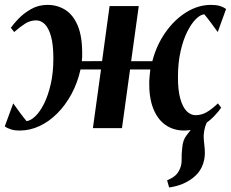

<svg xmlns="http://www.w3.org/2000/svg" viewBox="-29 -538 969 806"><path d="M681 249 672.5 219Q694 210 706.8 198.8Q719.5 187.5 726 171Q734 154 733.5 130.2Q733 106.5 736 83Q738 50 754.8 29.2Q771.5 8.5 784 -8.5L854 -46.5Q838.5 -27.5 832.2 -5.5Q826 16.5 826 37.5Q826.5 52 828.8 70Q831 88 831 105.5Q830.5 136.5 818.2 163Q806 189.5 780 209.5Q760.5 224.5 736.2 234.5Q712 244.5 681 249ZM53.5 10Q32.5 10 17.2 5.2Q2 0.5 -9 -7.5L26.5 -104Q31.5 -97.5 38.8 -87.2Q46 -77 54 -66Q62 -55 69.8 -45.2Q77.5 -35.5 82.5 -29.5Q100 -31.5 119.5 -50.2Q139 -69 156 -103Q173 -137 184 -184.8Q195 -232.5 195 -292.5Q195 -351 185 -386Q175 -421 158.8 -436.8Q142.5 -452.5 123 -452.5Q98 -452.5 76.8 -439Q55.5 -425.5 30.5 -403.5L16.5 -421.5Q26.5 -436 48 -458.8Q69.5 -481.5 100.8 -499.5Q132 -517.5 170.5 -517.5Q211.5 -517.5 244.8 -496.8Q278 -476 297 -431.2Q316 -386.5 316 -314Q316 -306.5 315.8 -297.5Q315.5 -288.5 314.5 -281L399.5 -281.5L431 -512.5H553.5L521.5 -281H610.5Q627.5 -347.5 665 -401.2Q702.5 -455 752.5 -486.2Q802.5 -517.5 857 -517.5Q878.5 -517.5 893.8 -513Q909 -508.5 920 -500L885 -403.5Q880 -410 872.8 -420.2Q865.5 -430.5 857.2 -441.5Q849 -452.5 841.5 -462.2Q834 -472 828.5 -478Q811.5 -476.5 792.5 -457.2Q773.5 -438 756.5 -403.8Q739.5 -369.5 728.8 -321.5Q718 -273.5 718 -214Q718 -158.5 728 -123.2Q738 -88 754.8 -71.2Q771.5 -54.5 791.5 -54.5Q817 -54.5 838.5 -67Q860 -79.5 886 -104L899.5 -86Q890.5 -72 868.8 -49.2Q847 -26.5 815.5 -8.2Q784 10 744 10Q699.5 10 665.8 -13.5Q632 -37 614 -83.2Q596 -129.5 597.5 -196.5Q598 -207 599.2 -220Q600.5 -233 602 -246.5H517L483 0H361L395 -246.5H309Q296.5 -190 271 -143Q245.5 -96 211.2 -61.8Q177 -27.5 136.8 -8.8Q96.5 10 53.5 10Z"/></svg>

Font: Merriweather 120pt SemiBold
Style: Italic
Weight: 600
Italic angle: -7.8°
Version: Version 2.101